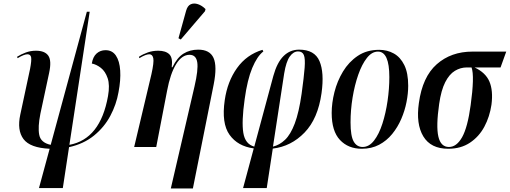

<svg xmlns="http://www.w3.org/2000/svg" viewBox="-20 -826 2865 1079"><path d="M199 231 259 10Q149 5 112 -44.5Q75 -94 94 -182L149 -439Q158 -486 155 -503.5Q152 -521 134 -521Q125 -521 111 -515.5Q97 -510 79 -499L76 -507Q98 -521 125 -531Q152 -541 182 -541Q232 -541 251.5 -513Q271 -485 256 -416L207 -187Q192 -112 200.5 -68Q209 -24 265 -12L468 -760H484L370 -12Q544 -44 587 -286Q598 -348 585 -386.5Q572 -425 547 -444.5Q522 -464 496 -469Q502 -507 523 -525.5Q544 -544 573 -544Q611 -544 631.5 -513.5Q652 -483 655.5 -429.5Q659 -376 646 -308Q634 -239 600 -175Q566 -111 508 -64Q450 -17 368 1L333 231Z M940 233 1073 -340Q1095 -434 1088.5 -476Q1082 -518 1045 -518Q1002 -518 969.5 -465Q937 -412 919 -316L858 0H734L831 -409Q846 -476 841.5 -498.5Q837 -521 819 -521Q799 -521 763 -499L761 -507Q784 -522 811 -531.5Q838 -541 869 -541Q911 -541 931.5 -521Q952 -501 945 -448H949Q975 -502 1011 -524.5Q1047 -547 1094 -547Q1159 -547 1180 -500.5Q1201 -454 1181 -352L1064 233ZM996 -604 983 -611 1026 -766Q1034 -794 1052 -802Q1070 -810 1092.5 -802.5Q1115 -795 1135 -775L1132 -763Z M1346 231 1406 8Q1316 -4 1270 -68.5Q1224 -133 1243 -263Q1258 -368 1312 -443.5Q1366 -519 1455 -546L1460 -537Q1425 -510 1397.5 -444Q1370 -378 1355 -269Q1337 -142 1347.5 -79Q1358 -16 1409 -2L1516 -399Q1537 -475 1573.5 -511Q1610 -547 1661 -547Q1748 -547 1775.5 -482.5Q1803 -418 1787 -303Q1767 -159 1691.5 -81Q1616 -3 1513 9L1479 231ZM1577 -413 1514 -2Q1551 -11 1582 -40.5Q1613 -70 1636.5 -132Q1660 -194 1675 -299Q1688 -393 1692 -445Q1696 -497 1687.5 -517Q1679 -537 1655 -537Q1629 -537 1608.5 -508.5Q1588 -480 1577 -413Z M2013 10Q1937 10 1890.5 -39.5Q1844 -89 1844 -191Q1844 -247 1859.5 -308.5Q1875 -370 1907.5 -424Q1940 -478 1990.5 -512Q2041 -546 2111 -546Q2156 -546 2193 -525.5Q2230 -505 2252 -460.5Q2274 -416 2274 -344Q2274 -301 2264.5 -252.5Q2255 -204 2235 -157.5Q2215 -111 2184 -73Q2153 -35 2110.5 -12.5Q2068 10 2013 10ZM2018 0Q2054 0 2082 -36Q2110 -72 2129 -131Q2148 -190 2158 -259Q2168 -328 2168 -393Q2168 -536 2104 -536Q2070 -536 2042 -500.5Q2014 -465 1993.5 -406.5Q1973 -348 1961.5 -278Q1950 -208 1950 -138Q1950 -62 1967.5 -31Q1985 0 2018 0Z M2499 10Q2401 10 2359 -59.5Q2317 -129 2334 -247Q2354 -394 2434.5 -465Q2515 -536 2635 -536H2825L2793 -447H2647Q2709 -418 2730.5 -367.5Q2752 -317 2742 -238Q2732 -170 2702 -114Q2672 -58 2621 -24Q2570 10 2499 10ZM2503 0Q2546 0 2577 -55Q2608 -110 2625 -235Q2636 -314 2637.5 -368.5Q2639 -423 2630 -447H2603Q2568 -447 2536.5 -428Q2505 -409 2482 -364Q2459 -319 2448 -242Q2430 -117 2443.5 -58.5Q2457 0 2503 0Z"/></svg>

Font: Noto Serif Display ExtraCondensed SemiBold
Style: Italic
Weight: 600
Width: 2
Italic angle: -12°
Designer: Monotype Design Team
Foundry: Monotype Imaging Inc.
Version: Version 2.009